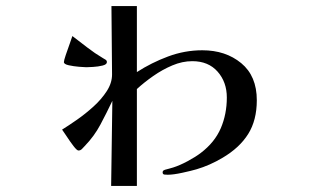

<svg xmlns="http://www.w3.org/2000/svg" viewBox="-20 -586 1040 634"><path d="M333 -381Q333 -386 328.5 -389Q324 -392 320 -394Q293 -410 268.5 -429Q244 -448 219 -467Q217 -460 210 -441Q203 -422 197 -404Q191 -386 191 -381Q191 -374 207 -370.5Q223 -367 241 -365.5Q259 -364 265 -364Q271 -364 287.5 -365Q304 -366 318.5 -369.5Q333 -373 333 -381ZM828 -255Q828 -335 776.5 -377.5Q725 -420 648 -420Q590 -420 535 -399.5Q480 -379 432 -348V-566H348L350 -340Q350 -312 332.5 -285Q315 -258 288.5 -234Q262 -210 234 -190.5Q206 -171 185 -158Q189 -153 200 -136Q211 -119 222.5 -104Q234 -89 239 -89Q246 -89 251 -94.5Q256 -100 260 -104Q291 -136 311.5 -174.5Q332 -213 351 -253L347 28H432V-292Q456 -314 486 -335Q516 -356 549 -370Q582 -384 615 -384Q668 -384 698.5 -349.5Q729 -315 729 -264Q729 -209 709 -162.5Q689 -116 643 -81Q626 -68 600 -54Q574 -40 552 -33Q545 -31 538 -29Q531 -27 523 -25H524Q517 -23 517 -17Q517 -10 523.5 -9.5Q530 -9 534 -9Q552 -9 582 -15.5Q612 -22 629 -27Q673 -40 715 -65Q771 -98 799.5 -143.5Q828 -189 828 -255Z"/></svg>

Font: UoqMunThenKhung
Style: Regular
Weight: 400
Designer: Font-Kai, 金井和夫, 宇文滿月
Foundry: Kazuo Kanai, Moonlit Owen
Version: Version 1.197